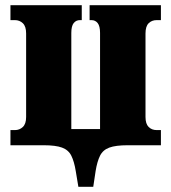

<svg xmlns="http://www.w3.org/2000/svg" viewBox="-20 -556 656 735"><path d="M280 159 270 99Q264 62 253 40Q242 18 217.5 9Q193 0 147 0H20V-58H37Q55 -58 67.5 -70Q80 -82 80 -108V-428Q80 -455 67.5 -467Q55 -479 37 -479H20V-536H293V-479H286Q271 -479 262 -467.5Q253 -456 253 -430V-62H363V-430Q363 -456 354 -467.5Q345 -479 330 -479H323V-536H596V-479H580Q561 -479 549 -467Q537 -455 537 -428V-108Q537 -82 549 -70Q561 -58 580 -58H596V0H469Q423 0 398.5 9Q374 18 363 40Q352 62 346 99L337 159Z"/></svg>

Font: Noto Serif Condensed Black
Style: Regular
Weight: 900
Width: 3
Designer: Monotype Design Team
Foundry: Monotype Imaging Inc.
Version: Version 2.015; ttfautohint (v1.8.4.7-5d5b)